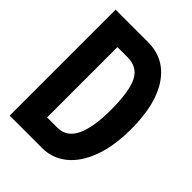

<svg xmlns="http://www.w3.org/2000/svg" viewBox="-207 -814 915 915"><g transform="rotate(45 250.0 -357.0)"><path d="M26 0V-714H245Q355 -714 418 -623Q481 -532 481 -364Q481 -250 451 -168.5Q421 -87 367.5 -43.5Q314 0 244 0ZM226 -120Q290 -120 319 -182Q348 -244 348 -359Q348 -485 320.5 -539.5Q293 -594 227 -594H158V-120Z"/></g></svg>

Font: Noto Sans Mono ExtraCondensed
Style: Bold
Weight: 700
Width: 2
Designer: Monotype Design Team
Foundry: Monotype Imaging Inc.
Version: Version 2.014